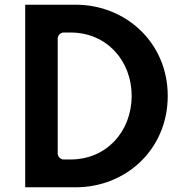

<svg xmlns="http://www.w3.org/2000/svg" viewBox="-20 -820 810 815"><path d="M87 -800V-25H301C515.1 -25 692 -186.2 692 -413C692 -638.7 514.1 -800 301 -800ZM250 -143C239.3 -143 225 -152.9 225 -168V-657C225 -667.7 234.9 -682 250 -682H279C433.6 -682 539 -562.1 539 -411.9C537.9 -261.8 432.6 -143 279 -143Z"/></svg>

Font: Hussar Ekologiczny
Style: Regular
Weight: 400
Foundry: Cannot Into Space Fonts
Version: Version 0.97